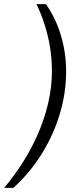

<svg xmlns="http://www.w3.org/2000/svg" viewBox="-53 -755 376 932"><path d="M170 -735Q218 -666 243 -582Q268 -498 268 -408Q268 -307 238.5 -206Q209 -105 152 -12Q95 81 12 157H-33Q16 99 58.5 32Q101 -35 132.5 -108Q164 -181 181.5 -257Q199 -333 199 -410Q199 -470 189.5 -527.5Q180 -585 163 -637.5Q146 -690 124 -735Z"/></svg>

Font: Archivo ExtraCondensed Light
Style: Italic
Weight: 300
Width: 2
Italic angle: -10°
Designer: Hector Gatti
Foundry: Omnibus-Type
Version: Version 2.001